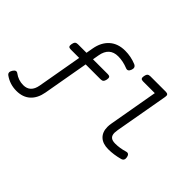

<svg xmlns="http://www.w3.org/2000/svg" viewBox="-193 -989 1536 1536"><g transform="rotate(45 574.5 -221.5)"><path d="M287.6 -472.2 197.8 38.1Q181.6 128.9 102.1 128.9Q46.4 128.9 1.5 95.2Q-21.5 78.1 -41.5 110.4Q-60.5 141.1 -37.1 158.2Q21.5 200.2 95.7 200.2Q168 200.2 212.4 159.7Q256.8 119.1 270 44.4L359.9 -465.8Q378.4 -571.8 477.1 -571.8Q531.2 -571.8 588.4 -548.8Q616.2 -537.6 628.4 -573.2Q639.6 -605.5 610.4 -618.2Q550.3 -643.1 484.9 -643.1Q403.8 -643.1 353 -598.1Q302.2 -553.2 287.6 -472.2ZM180.2 -412.1Q163.6 -412.1 155.3 -404.1Q147 -396 143.6 -377Q140.1 -357.9 145.8 -349.9Q151.4 -341.8 168 -341.8H506.8Q523.4 -341.8 531.7 -349.9Q540 -357.9 543.9 -377Q547.4 -396 541.5 -404.1Q535.6 -412.1 519 -412.1ZM771 -640.6Q754.4 -640.6 745.8 -632.6Q737.3 -624.5 733.9 -605.5Q730.5 -586.4 736.1 -578.4Q741.7 -570.3 758.3 -570.3H891.6L817.9 -149.9Q814.5 -131.3 814.5 -111.8Q814.5 -54.2 848.6 -21.7Q882.8 10.7 945.8 10.7Q1007.3 10.7 1073.2 -7.3Q1103.5 -15.6 1096.2 -51.3Q1088.9 -85.9 1059.6 -77.1Q1004.9 -60.5 953.1 -60.5Q919.4 -60.5 903.6 -74.5Q887.7 -88.4 887.7 -118.7Q887.7 -129.9 891.1 -151.4L971.7 -607.4Q975.1 -625.5 968.8 -633.1Q962.4 -640.6 945.8 -640.6Z"/></g></svg>

Font: Courier Prime Sans
Style: Regular
Weight: 300
Italic angle: -10°
Designer: Alan Dague-Greene
Foundry: Quote-Unquote Apps
Version: Version 3.23